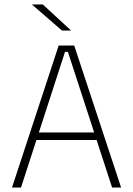

<svg xmlns="http://www.w3.org/2000/svg" viewBox="-20 -844 599 864"><path d="M34 0 244 -639H314L525 0H484.5L285.5 -610.5H272.5L74.5 0ZM132.5 -214V-248H425.5V-214ZM172.5 -824 299.5 -707V-706.5H259L124.5 -823V-824Z"/></svg>

Font: Anek Bangla
Style: Extra-light
Weight: 200
Designer: Sulekha Rajkumar (Bangla), Yesha Goshar (Latin)
Foundry: Ek Type
Version: Version 1.002;March 21, 2022;FontCreator 13.0.0.2683 64-bit